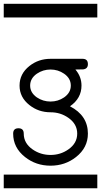

<svg xmlns="http://www.w3.org/2000/svg" viewBox="-20 -714 540 1026"><path d="M0 -620.8V-693.8H500V-620.8ZM0 219.2H500V292.2H0ZM449.7 -371.1Q449.7 -346.4 424.8 -343.3Q418.9 -342.5 382.8 -342.5Q415.5 -304.9 415.5 -256.6Q415.5 -188.5 354 -146Q449.7 -96.4 449.7 0Q449.7 75.2 386.2 125.2Q327.6 171.4 250 171.4Q172.4 171.4 113.8 125.2Q50.3 75.2 50.3 0Q50.3 -28.6 78.6 -28.6Q106.9 -28.6 106.9 0Q106.9 51.5 154.3 84.5Q196.8 114 250 114Q303.2 114 345.2 84.5Q392.6 51.5 392.6 0Q392.6 -51.5 345.2 -84.5Q303.2 -114 250 -114Q185.5 -114 137.2 -152.6Q84.5 -194.1 84.5 -256.6Q84.5 -319.6 137.2 -361.3Q185.5 -399.7 250 -399.7H421.4Q449.7 -399.7 449.7 -371.1ZM358.4 -256.6Q358.4 -295.4 322.3 -320.3Q290 -342.5 250 -342.5Q210 -342.5 177.2 -320.3Q141.1 -295.4 141.1 -256.6Q141.1 -218.5 177.2 -193.4Q210 -171.4 250 -171.4Q290 -171.4 322.3 -193.4Q358.4 -218.5 358.4 -256.6Z"/></svg>

Font: EnergyBar
Style: Regular
Weight: 400
Italic angle: -10°
Version: 1.0 2000-03-28